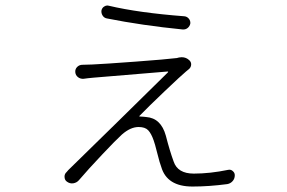

<svg xmlns="http://www.w3.org/2000/svg" viewBox="-20 -642 1040 696"><path d="M367.2 -575.2Q357.4 -577.1 352.1 -585.4Q346.7 -593.8 347.7 -603.5Q349.6 -613.3 357.4 -618.2Q363.3 -622.1 369.1 -622.1Q372.1 -622.1 375 -621.1Q482.4 -595.7 648.4 -583Q658.2 -582 664.6 -574.2Q670.9 -566.4 669.9 -556.6Q668 -546.9 660.2 -540.5Q652.3 -534.2 641.6 -535.2Q495.1 -549.8 367.2 -575.2ZM628.9 -433.6Q633.8 -434.6 638.7 -434.6Q655.3 -434.6 667 -422.9Q673.8 -416 672.9 -406.7Q671.9 -397.5 665 -391.6Q657.2 -385.7 654.3 -382.8Q637.7 -369.1 577.1 -311.5Q516.6 -253.9 485.4 -221.7Q484.4 -221.7 484.9 -220.7Q485.4 -219.7 486.3 -219.7Q493.2 -219.7 501 -218.8Q505.9 -217.8 509.8 -217.8Q563.5 -213.9 581.1 -150.4Q595.7 -93.8 609.4 -56.6Q624 -12.7 682.6 -12.7Q741.2 -12.7 807.6 -26.4Q817.4 -28.3 824.2 -21.5Q831.1 -15.6 831.1 -6.8Q831.1 5.9 823.2 14.6Q815.4 23.4 803.7 25.4Q737.3 34.2 677.7 34.2Q585 34.2 564.5 -37.1Q559.6 -48.8 550.3 -85.9Q541 -123 537.1 -132.8Q528.3 -158.2 517.1 -169.9Q505.9 -181.6 482.4 -181.6Q453.1 -181.6 421.9 -154.3Q400.4 -134.8 350.1 -81.5Q299.8 -28.3 265.6 11.7Q257.8 20.5 245.6 22.5Q233.4 24.4 222.7 16.6Q213.9 10.7 213.9 -2Q213.9 -11.7 221.7 -18.6Q224.6 -21.5 227.5 -25.4Q270.5 -67.4 407.7 -201.7Q544.9 -335.9 588.9 -379.9Q589.8 -380.9 589.4 -381.8Q588.9 -382.8 587.9 -382.8Q533.2 -377.9 318.4 -360.4Q295.9 -358.4 283.2 -356.4Q271.5 -355.5 262.7 -362.3Q253.9 -369.1 252.9 -380.4Q252 -391.6 259.8 -399.4Q267.6 -407.2 279.3 -407.2Q279.3 -407.2 280.3 -407.2Q297.9 -407.2 314.5 -408.2Q358.4 -410.2 470.2 -418.5Q582 -426.8 621.1 -431.6Q626 -432.6 628.9 -433.6Z"/></svg>

Font: Gen Jyuu Gothic L Monospace Light
Style: Regular
Weight: 300
Designer: [Source Han Sans]
Ryoko NISHIZUKA  (kana & ideographs); Paul D. Hunt (Latin, Greek & Cyrillic); Wenlong ZHANG  (bopomofo
Version: Version 1.002.20150607